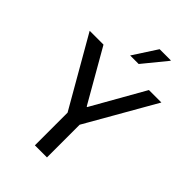

<svg xmlns="http://www.w3.org/2000/svg" viewBox="-265 -998 1100 1100"><g transform="rotate(45 285.5 -447.5)"><path d="M444 -892 328 -750H259L353 -895H443ZM335 -265V0H237V-265L-5 -686H107L290 -367H294L475 -686H576Z"/></g></svg>

Font: Chivo
Style: Regular
Weight: 400
Designer: Hector Gatti
Foundry: Omnibus-Type
Version: Version 1.006; ttfautohint (v1.4.1)